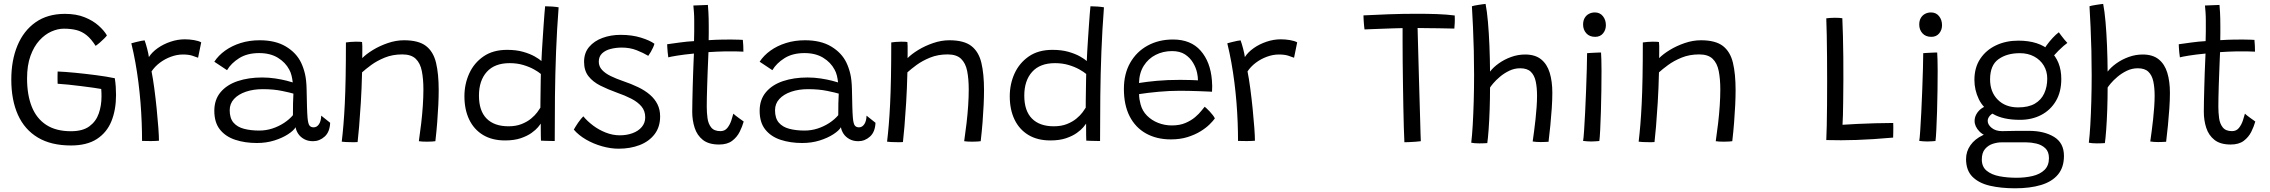

<svg xmlns="http://www.w3.org/2000/svg" viewBox="-20 -742 11955 1011"><path d="M353.5 24Q249 24 179.2 -17.8Q109.5 -59.5 74.5 -137.2Q39.5 -215 39.5 -323Q39.5 -424.5 72 -502.5Q104.5 -580.5 167.5 -624.8Q230.5 -669 322 -669Q381.5 -669 425.5 -651.2Q469.5 -633.5 499 -607.2Q528.5 -581 543 -555.5Q539 -549.5 528.5 -539Q518 -528.5 506 -518Q494 -507.5 483.5 -500.5Q460 -537.5 435.5 -557Q411 -576.5 382 -583.8Q353 -591 316 -591Q284.5 -591 250.5 -576Q216.5 -561 187.5 -529.2Q158.5 -497.5 140.5 -447.8Q122.5 -398 122.5 -329Q122.5 -242 147.5 -179.8Q172.5 -117.5 223.8 -84.2Q275 -51 353.5 -51Q415.5 -51 450.5 -76.8Q485.5 -102.5 500 -144.2Q514.5 -186 514.5 -233.5Q514.5 -243 514.2 -253.8Q514 -264.5 513 -273.5Q501 -276 472.2 -280Q443.5 -284 407.8 -288.5Q372 -293 338.5 -296.5Q305 -300 283.5 -301Q283 -309 283 -320.8Q283 -332.5 283 -345Q283 -357.5 283.5 -365.5Q321.5 -364 375.8 -358.8Q430 -353.5 486 -346.2Q542 -339 584.5 -330Q588 -308 589.5 -285.5Q591 -263 591 -242Q591 -164 566.8 -104Q542.5 -44 490 -10Q437.5 24 353.5 24Z M764 -441.5Q780.5 -467.5 810.8 -488.8Q841 -510 878.5 -522.5Q916 -535 953 -535Q976.5 -535 1001 -531Q1025.5 -527 1039.5 -519L1023 -438Q1011 -443 991.8 -449Q972.5 -455 943.5 -455Q911.5 -455 879.8 -443.2Q848 -431.5 821.5 -411.5Q795 -391.5 778 -366Q785.5 -329 792.5 -276.5Q799.5 -224 805 -169.2Q810.5 -114.5 813.8 -69.2Q817 -24 817 -1Q800.5 0.5 774.5 0.8Q748.5 1 728 0Q728 -48 726 -99Q724 -150 719.8 -202.8Q715.5 -255.5 708.8 -308.8Q702 -362 692.8 -413.5Q683.5 -465 671.5 -514Q681.5 -517 696 -520.5Q710.5 -524 723.5 -526.8Q736.5 -529.5 741.5 -529.5Q748 -512 755 -485Q762 -458 764 -441.5Z M1332.5 11Q1270 11 1219 -5.8Q1168 -22.5 1138.2 -59.8Q1108.5 -97 1108.5 -158.5Q1108.5 -217 1141.2 -256.2Q1174 -295.5 1231.2 -314.8Q1288.5 -334 1360.5 -334Q1396 -334 1430 -328.8Q1464 -323.5 1488.8 -317.2Q1513.5 -311 1521.5 -308Q1519.5 -326 1515.2 -343.8Q1511 -361.5 1503 -375.5Q1483 -413.5 1443 -438Q1403 -462.5 1344.5 -462.5Q1282 -462.5 1239.5 -435.8Q1197 -409 1175.5 -372.5L1108.5 -417Q1130 -450 1165.5 -475.5Q1201 -501 1247.2 -515.5Q1293.5 -530 1347.5 -530Q1430.5 -530 1485.5 -497Q1540.5 -464 1565.5 -412Q1578.5 -384.5 1586 -352.5Q1593.5 -320.5 1594.5 -271.5Q1595.5 -217 1596.5 -180.8Q1597.5 -144.5 1599.5 -120.5Q1602.5 -89.5 1610 -80.5Q1617.5 -71.5 1631.5 -71.5Q1648.5 -71.5 1659.5 -87.8Q1670.5 -104 1671.5 -133L1718.5 -95.5Q1716.5 -47 1689.5 -22.8Q1662.5 1.5 1628 1.5Q1601 1.5 1581 -9.8Q1561 -21 1550 -38Q1539 -55 1536.5 -72Q1526 -54 1496.2 -34.8Q1466.5 -15.5 1424.2 -2.2Q1382 11 1332.5 11ZM1345 -54.5Q1380.5 -54.5 1413.8 -65.2Q1447 -76 1475.2 -94.5Q1503.5 -113 1522.5 -135.5Q1522.5 -171.5 1523 -198.5Q1523.5 -225.5 1525 -249Q1509.5 -254 1465 -263.2Q1420.5 -272.5 1363.5 -272.5Q1314 -272.5 1274.5 -259Q1235 -245.5 1212.2 -220.8Q1189.5 -196 1189.5 -161.5Q1189.5 -119.5 1209.5 -96.2Q1229.5 -73 1264.8 -63.8Q1300 -54.5 1345 -54.5Z M1863 6Q1855.5 6.5 1845 6.8Q1834.5 7 1823.5 6.5Q1813 6.5 1800 5.8Q1787 5 1779.5 4Q1784.5 -38 1788.5 -86Q1792.5 -134 1795.5 -194.5Q1798.5 -255 1800 -334.5Q1801.5 -414 1801.5 -518.5Q1811.5 -520 1824.8 -521.2Q1838 -522.5 1853 -522.5Q1861.5 -522.5 1870.8 -522.2Q1880 -522 1886.5 -520.5Q1887.5 -515 1887.8 -500Q1888 -485 1887.8 -467.5Q1887.5 -450 1887.5 -436Q1908 -457 1943.5 -478.8Q1979 -500.5 2022 -515.2Q2065 -530 2107.5 -530Q2184 -530 2223 -500Q2262 -470 2276 -411.5Q2290 -353 2290 -267.5Q2290 -232.5 2288 -189.5Q2286 -146.5 2282.2 -98.2Q2278.5 -50 2272.5 1.5Q2267 2.5 2255 3.2Q2243 4 2229.5 4Q2217 4 2205.2 3.5Q2193.5 3 2185.5 1.5Q2192.5 -46 2198 -93.5Q2203.5 -141 2206.5 -186.2Q2209.5 -231.5 2209.5 -270.5Q2209.5 -326 2201.2 -367.8Q2193 -409.5 2169 -432.5Q2145 -455.5 2098.5 -455.5Q2047.5 -455.5 2006.2 -438.8Q1965 -422 1934.8 -399.8Q1904.5 -377.5 1886.5 -361Q1884.5 -275 1880 -202.2Q1875.5 -129.5 1871 -76Q1866.5 -22.5 1863 6Z M2828.5 -1.5Q2828 -10.5 2827.8 -29Q2827.5 -47.5 2827.5 -65.5Q2827.5 -83.5 2827.5 -91Q2824.5 -86 2812.8 -72Q2801 -58 2778.8 -42Q2756.5 -26 2722 -14.2Q2687.5 -2.5 2639.5 -2.5Q2571 -2.5 2523.2 -31.5Q2475.5 -60.5 2450.5 -112.8Q2425.5 -165 2425.5 -235Q2425.5 -299.5 2450.8 -355Q2476 -410.5 2526 -445Q2576 -479.5 2650.5 -479.5Q2698.5 -479.5 2735 -469Q2771.5 -458.5 2796 -444.5Q2820.5 -430.5 2831 -420.5Q2831.5 -440.5 2833.5 -472Q2835.5 -503.5 2837.8 -539.5Q2840 -575.5 2842.5 -610.2Q2845 -645 2847 -671.2Q2849 -697.5 2850.5 -709Q2867.5 -709 2887.8 -707.5Q2908 -706 2921.5 -703.5Q2912.5 -586 2908 -469.5Q2903.5 -353 2902.2 -236Q2901 -119 2901 0.5Q2894.5 0.5 2879.5 0.2Q2864.5 0 2849.8 -0.5Q2835 -1 2828.5 -1.5ZM2657.5 -77Q2697 -77 2726.5 -88.8Q2756 -100.5 2776.5 -117.5Q2797 -134.5 2809 -150.8Q2821 -167 2825.5 -175Q2825.5 -187.5 2825.8 -212.2Q2826 -237 2826.5 -265Q2827 -293 2827.2 -317Q2827.5 -341 2828 -352.5Q2816 -363 2792 -376.5Q2768 -390 2735.2 -399.8Q2702.5 -409.5 2663.5 -409.5Q2584.5 -409.5 2543.2 -363.5Q2502 -317.5 2502 -238.5Q2502 -158.5 2542.2 -117.8Q2582.5 -77 2657.5 -77Z M3237.5 41Q3195.5 41 3150.2 28.2Q3105 15.5 3065.8 -7.2Q3026.5 -30 3001.5 -59.5Q3005 -66 3011 -75.8Q3017 -85.5 3024.2 -96Q3031.5 -106.5 3038.8 -115.5Q3046 -124.5 3051.5 -129.5Q3072.5 -104 3103 -81Q3133.5 -58 3170 -43.8Q3206.5 -29.5 3243.5 -29.5Q3280.5 -29.5 3311 -40.8Q3341.5 -52 3359.5 -73.5Q3377.5 -95 3377.5 -124Q3377.5 -158 3357.8 -181.5Q3338 -205 3304.5 -222.2Q3271 -239.5 3229 -254Q3180.5 -271.5 3141.2 -291.2Q3102 -311 3078.8 -340.5Q3055.5 -370 3055.5 -416.5Q3055.5 -463.5 3082.2 -495Q3109 -526.5 3152.8 -542.5Q3196.5 -558.5 3248 -558.5Q3307.5 -558.5 3355 -543.8Q3402.5 -529 3426 -511.5Q3424 -503.5 3418.8 -491.8Q3413.5 -480 3406.8 -468.5Q3400 -457 3393.5 -448Q3368 -463.5 3332.5 -477.5Q3297 -491.5 3254 -491.5Q3224 -491.5 3196 -484.5Q3168 -477.5 3150.5 -461Q3133 -444.5 3133 -417Q3133 -392.5 3150 -374Q3167 -355.5 3195.8 -341.5Q3224.5 -327.5 3259.5 -315.5Q3304 -300.5 3340.2 -283Q3376.5 -265.5 3402.2 -243.2Q3428 -221 3442 -192.8Q3456 -164.5 3456 -129Q3456 -73.5 3427 -35.5Q3398 2.5 3348.5 21.8Q3299 41 3237.5 41Z M3896 -102Q3889 -76.5 3875 -48.2Q3861 -20 3835.2 -0.5Q3809.5 19 3766.5 19Q3712 19 3681.2 -5.2Q3650.5 -29.5 3637.8 -69Q3625 -108.5 3625 -153.5Q3625 -177.5 3625.8 -211.8Q3626.5 -246 3627.5 -283.8Q3628.5 -321.5 3629.8 -357.2Q3631 -393 3632.2 -420.2Q3633.5 -447.5 3634 -460Q3581.5 -455 3545 -449Q3508.5 -443 3499 -440Q3497 -452 3495.8 -466Q3494.5 -480 3493.8 -492Q3493 -504 3493 -509Q3520.5 -513 3559.2 -518.2Q3598 -523.5 3634.5 -525.5Q3635 -548 3635.5 -577.8Q3636 -607.5 3635.5 -634.5Q3635.5 -657 3634 -677.8Q3632.5 -698.5 3631 -713L3707.5 -716Q3708.5 -707.5 3710.2 -677.2Q3712 -647 3712 -604Q3712 -589 3712 -567.5Q3712 -546 3711.5 -530.5Q3726 -531.5 3748 -532.5Q3770 -533.5 3783.5 -533.5Q3808 -534 3831 -533.8Q3854 -533.5 3870.8 -533Q3887.5 -532.5 3891.5 -532Q3893 -521.5 3893.8 -501.8Q3894.5 -482 3894.5 -470Q3889.5 -470.5 3859.8 -471.2Q3830 -472 3800.5 -471.5Q3779.5 -471 3754.2 -470Q3729 -469 3710.5 -467.5Q3710 -453.5 3708.8 -425.8Q3707.5 -398 3706.2 -363.2Q3705 -328.5 3703.8 -293Q3702.5 -257.5 3702 -227.5Q3701.5 -197.5 3701.5 -180Q3701.5 -149 3705.5 -119.5Q3709.5 -90 3725 -70.8Q3740.5 -51.5 3773.5 -51.5Q3796.5 -51.5 3810 -68.5Q3823.5 -85.5 3830.8 -107.5Q3838 -129.5 3841.5 -143.5Q3845 -140 3852.8 -133.8Q3860.5 -127.5 3869.8 -121Q3879 -114.5 3886.2 -109.2Q3893.5 -104 3896 -102Z M4204 11Q4141.5 11 4090.5 -5.8Q4039.5 -22.5 4009.8 -59.8Q3980 -97 3980 -158.5Q3980 -217 4012.8 -256.2Q4045.5 -295.5 4102.8 -314.8Q4160 -334 4232 -334Q4267.5 -334 4301.5 -328.8Q4335.5 -323.5 4360.2 -317.2Q4385 -311 4393 -308Q4391 -326 4386.8 -343.8Q4382.5 -361.5 4374.5 -375.5Q4354.5 -413.5 4314.5 -438Q4274.5 -462.5 4216 -462.5Q4153.5 -462.5 4111 -435.8Q4068.5 -409 4047 -372.5L3980 -417Q4001.5 -450 4037 -475.5Q4072.5 -501 4118.8 -515.5Q4165 -530 4219 -530Q4302 -530 4357 -497Q4412 -464 4437 -412Q4450 -384.5 4457.5 -352.5Q4465 -320.5 4466 -271.5Q4467 -217 4468 -180.8Q4469 -144.5 4471 -120.5Q4474 -89.5 4481.5 -80.5Q4489 -71.5 4503 -71.5Q4520 -71.5 4531 -87.8Q4542 -104 4543 -133L4590 -95.5Q4588 -47 4561 -22.8Q4534 1.5 4499.5 1.5Q4472.5 1.5 4452.5 -9.8Q4432.5 -21 4421.5 -38Q4410.5 -55 4408 -72Q4397.5 -54 4367.8 -34.8Q4338 -15.5 4295.8 -2.2Q4253.5 11 4204 11ZM4216.5 -54.5Q4252 -54.5 4285.2 -65.2Q4318.5 -76 4346.8 -94.5Q4375 -113 4394 -135.5Q4394 -171.5 4394.5 -198.5Q4395 -225.5 4396.5 -249Q4381 -254 4336.5 -263.2Q4292 -272.5 4235 -272.5Q4185.5 -272.5 4146 -259Q4106.5 -245.5 4083.8 -220.8Q4061 -196 4061 -161.5Q4061 -119.5 4081 -96.2Q4101 -73 4136.2 -63.8Q4171.5 -54.5 4216.5 -54.5Z M4734.5 6Q4727 6.5 4716.5 6.8Q4706 7 4695 6.5Q4684.5 6.5 4671.5 5.8Q4658.5 5 4651 4Q4656 -38 4660 -86Q4664 -134 4667 -194.5Q4670 -255 4671.5 -334.5Q4673 -414 4673 -518.5Q4683 -520 4696.2 -521.2Q4709.5 -522.5 4724.5 -522.5Q4733 -522.5 4742.2 -522.2Q4751.5 -522 4758 -520.5Q4759 -515 4759.2 -500Q4759.5 -485 4759.2 -467.5Q4759 -450 4759 -436Q4779.5 -457 4815 -478.8Q4850.5 -500.5 4893.5 -515.2Q4936.5 -530 4979 -530Q5055.5 -530 5094.5 -500Q5133.5 -470 5147.5 -411.5Q5161.5 -353 5161.5 -267.5Q5161.5 -232.5 5159.5 -189.5Q5157.5 -146.5 5153.8 -98.2Q5150 -50 5144 1.5Q5138.5 2.5 5126.5 3.2Q5114.5 4 5101 4Q5088.5 4 5076.8 3.5Q5065 3 5057 1.5Q5064 -46 5069.5 -93.5Q5075 -141 5078 -186.2Q5081 -231.5 5081 -270.5Q5081 -326 5072.8 -367.8Q5064.5 -409.5 5040.5 -432.5Q5016.5 -455.5 4970 -455.5Q4919 -455.5 4877.8 -438.8Q4836.5 -422 4806.2 -399.8Q4776 -377.5 4758 -361Q4756 -275 4751.5 -202.2Q4747 -129.5 4742.5 -76Q4738 -22.5 4734.5 6Z M5700 -1.5Q5699.5 -10.5 5699.2 -29Q5699 -47.5 5699 -65.5Q5699 -83.5 5699 -91Q5696 -86 5684.2 -72Q5672.5 -58 5650.2 -42Q5628 -26 5593.5 -14.2Q5559 -2.5 5511 -2.5Q5442.5 -2.5 5394.8 -31.5Q5347 -60.5 5322 -112.8Q5297 -165 5297 -235Q5297 -299.5 5322.2 -355Q5347.5 -410.5 5397.5 -445Q5447.5 -479.5 5522 -479.5Q5570 -479.5 5606.5 -469Q5643 -458.5 5667.5 -444.5Q5692 -430.5 5702.5 -420.5Q5703 -440.5 5705 -472Q5707 -503.5 5709.2 -539.5Q5711.5 -575.5 5714 -610.2Q5716.5 -645 5718.5 -671.2Q5720.5 -697.5 5722 -709Q5739 -709 5759.2 -707.5Q5779.5 -706 5793 -703.5Q5784 -586 5779.5 -469.5Q5775 -353 5773.8 -236Q5772.5 -119 5772.5 0.5Q5766 0.5 5751 0.2Q5736 0 5721.2 -0.5Q5706.5 -1 5700 -1.5ZM5529 -77Q5568.5 -77 5598 -88.8Q5627.5 -100.5 5648 -117.5Q5668.5 -134.5 5680.5 -150.8Q5692.5 -167 5697 -175Q5697 -187.5 5697.2 -212.2Q5697.5 -237 5698 -265Q5698.5 -293 5698.8 -317Q5699 -341 5699.5 -352.5Q5687.5 -363 5663.5 -376.5Q5639.5 -390 5606.8 -399.8Q5574 -409.5 5535 -409.5Q5456 -409.5 5414.8 -363.5Q5373.5 -317.5 5373.5 -238.5Q5373.5 -158.5 5413.8 -117.8Q5454 -77 5529 -77Z M6377 -118.5Q6368 -105.5 6349 -86.8Q6330 -68 6301 -50.2Q6272 -32.5 6233.2 -20.2Q6194.5 -8 6145 -8Q6070.5 -8 6014.5 -39.2Q5958.5 -70.5 5928.2 -129.8Q5898 -189 5898 -273.5Q5898 -353.5 5931.5 -412Q5965 -470.5 6023.5 -502.2Q6082 -534 6156.5 -534Q6250.5 -534 6302.2 -475Q6354 -416 6361.5 -318.5Q6363 -303 6363 -288.5Q6363 -274 6362 -259Q6356 -259.5 6337 -260.2Q6318 -261 6292.2 -262Q6266.5 -263 6239.5 -263.5Q6212.5 -264 6190.5 -264Q6138 -264 6080.8 -258.8Q6023.5 -253.5 5978 -246.5Q5978 -232 5980.2 -218.2Q5982.5 -204.5 5986 -192Q5995 -158 6019.5 -133.2Q6044 -108.5 6078.2 -95Q6112.5 -81.5 6150.5 -81.5Q6192 -81.5 6222.2 -94.5Q6252.5 -107.5 6273.5 -125.5Q6294.5 -143.5 6306.5 -159.2Q6318.5 -175 6323.5 -180Q6326.5 -177.5 6334 -170.8Q6341.5 -164 6350 -154.8Q6358.5 -145.5 6366 -136Q6373.5 -126.5 6377 -118.5ZM5977.5 -305Q6018 -311.5 6072 -316.5Q6126 -321.5 6194.5 -321.5Q6230 -321.5 6254 -320.5Q6278 -319.5 6288 -319Q6288 -337.5 6283.5 -358Q6278 -385 6262.2 -411.5Q6246.5 -438 6219.8 -455.5Q6193 -473 6151.5 -473Q6104.5 -473 6065.5 -453.2Q6026.5 -433.5 6002.8 -396Q5979 -358.5 5977.5 -305Z M6535 -441.5Q6551.5 -467.5 6581.8 -488.8Q6612 -510 6649.5 -522.5Q6687 -535 6724 -535Q6747.5 -535 6772 -531Q6796.5 -527 6810.5 -519L6794 -438Q6782 -443 6762.8 -449Q6743.5 -455 6714.5 -455Q6682.5 -455 6650.8 -443.2Q6619 -431.5 6592.5 -411.5Q6566 -391.5 6549 -366Q6556.5 -329 6563.5 -276.5Q6570.5 -224 6576 -169.2Q6581.5 -114.5 6584.8 -69.2Q6588 -24 6588 -1Q6571.5 0.5 6545.5 0.8Q6519.5 1 6499 0Q6499 -48 6497 -99Q6495 -150 6490.8 -202.8Q6486.5 -255.5 6479.8 -308.8Q6473 -362 6463.8 -413.5Q6454.5 -465 6442.5 -514Q6452.5 -517 6467 -520.5Q6481.5 -524 6494.5 -526.8Q6507.5 -529.5 6512.5 -529.5Q6519 -512 6526 -485Q6533 -458 6535 -441.5Z M7165 -587Q7164 -594 7163 -604.2Q7162 -614.5 7161.2 -625.2Q7160.5 -636 7160 -645.8Q7159.5 -655.5 7159.5 -661Q7217 -664 7291.2 -666.8Q7365.5 -669.5 7441 -669.5Q7495 -669.5 7546.2 -667.8Q7597.5 -666 7640 -660.5Q7641 -642 7640.2 -622.8Q7639.5 -603.5 7638 -591.5Q7627.5 -591.5 7604.2 -592.2Q7581 -593 7552.5 -593.2Q7524 -593.5 7495.2 -593.8Q7466.5 -594 7444.5 -594.5Q7445 -576 7446 -536.8Q7447 -497.5 7448.5 -445.5Q7450 -393.5 7451.5 -335.8Q7453 -278 7454.8 -221.8Q7456.5 -165.5 7457.8 -117.8Q7459 -70 7460 -38.2Q7461 -6.5 7461.5 1.5Q7452 3 7435.2 4.2Q7418.5 5.5 7401.8 6.2Q7385 7 7375 7Q7373.5 -23 7372 -71.2Q7370.5 -119.5 7369.5 -178Q7368.5 -236.5 7367.5 -298.2Q7366.5 -360 7366 -417.8Q7365.5 -475.5 7365.5 -521Q7365.5 -543 7365.5 -561.5Q7365.5 -580 7365.5 -594Q7345 -593.5 7318 -592.8Q7291 -592 7262.5 -590.8Q7234 -589.5 7208.5 -588.8Q7183 -588 7165 -587Z M7811.5 11.5Q7804 12 7792.8 12.5Q7781.5 13 7769.5 13Q7757 13 7744.8 12Q7732.5 11 7727 9.5Q7731.5 -27.5 7734.8 -83.2Q7738 -139 7740 -207Q7742 -275 7742 -348Q7742 -411.5 7740.5 -476Q7739 -540.5 7736.2 -599.8Q7733.5 -659 7730.5 -709Q7734 -710.5 7743.5 -712.5Q7753 -714.5 7764.5 -716.2Q7776 -718 7786.5 -719.5Q7797 -721 7802.5 -721.5Q7810 -684 7815 -626.2Q7820 -568.5 7822.8 -500.8Q7825.5 -433 7826 -365Q7843 -387.5 7872 -408.2Q7901 -429 7937 -442Q7973 -455 8010.5 -455Q8063.5 -455 8095 -429.5Q8126.5 -404 8140.2 -358.8Q8154 -313.5 8154 -253Q8154 -216 8151 -171.5Q8148 -127 8143.5 -81.5Q8139 -36 8134 4.5Q8125 5 8114 5.5Q8103 6 8092.5 6Q8081 6 8069.8 5.2Q8058.5 4.5 8050.5 3Q8054 -21.5 8058 -51.8Q8062 -82 8065.5 -114.2Q8069 -146.5 8071.2 -178.2Q8073.5 -210 8073.5 -238Q8073.5 -281 8066.5 -313.5Q8059.5 -346 8040.5 -364.2Q8021.5 -382.5 7985 -382.5Q7954 -382.5 7926.8 -369.2Q7899.5 -356 7877.8 -337.5Q7856 -319 7842.5 -302.8Q7829 -286.5 7826 -281Q7826 -224.5 7824 -165.8Q7822 -107 7818.5 -59.5Q7815 -12 7811.5 11.5Z M8401.5 0.5Q8394.5 1 8382.5 2Q8370.5 3 8358.5 3Q8346.5 3 8335.8 2Q8325 1 8316 0Q8318.5 -13 8321.2 -54.2Q8324 -95.5 8326.8 -151.8Q8329.5 -208 8331.8 -268Q8334 -328 8335.5 -379.8Q8337 -431.5 8337 -462Q8341 -462.5 8350.8 -463Q8360.5 -463.5 8372.2 -464.2Q8384 -465 8394.5 -465.2Q8405 -465.5 8410.5 -465.5Q8411.5 -453 8412.2 -427.2Q8413 -401.5 8413 -369.5Q8413 -322.5 8412.2 -266Q8411.5 -209.5 8409.8 -155Q8408 -100.5 8406 -58.5Q8404 -16.5 8401.5 0.5ZM8379.5 -548Q8349.5 -548 8332.8 -566.8Q8316 -585.5 8316 -612.5Q8316 -633.5 8324.5 -647.8Q8333 -662 8347 -669.2Q8361 -676.5 8378 -676.5Q8404.5 -676.5 8420.2 -657Q8436 -637.5 8436 -609Q8436 -584.5 8421 -566.2Q8406 -548 8379.5 -548Z M8692 6Q8684.5 6.5 8674 6.8Q8663.5 7 8652.5 6.5Q8642 6.5 8629 5.8Q8616 5 8608.5 4Q8613.5 -38 8617.5 -86Q8621.5 -134 8624.5 -194.5Q8627.5 -255 8629 -334.5Q8630.5 -414 8630.5 -518.5Q8640.5 -520 8653.8 -521.2Q8667 -522.5 8682 -522.5Q8690.5 -522.5 8699.8 -522.2Q8709 -522 8715.5 -520.5Q8716.5 -515 8716.8 -500Q8717 -485 8716.8 -467.5Q8716.5 -450 8716.5 -436Q8737 -457 8772.5 -478.8Q8808 -500.5 8851 -515.2Q8894 -530 8936.5 -530Q9013 -530 9052 -500Q9091 -470 9105 -411.5Q9119 -353 9119 -267.5Q9119 -232.5 9117 -189.5Q9115 -146.5 9111.2 -98.2Q9107.5 -50 9101.5 1.5Q9096 2.5 9084 3.2Q9072 4 9058.5 4Q9046 4 9034.2 3.5Q9022.5 3 9014.5 1.5Q9021.5 -46 9027 -93.5Q9032.5 -141 9035.5 -186.2Q9038.5 -231.5 9038.5 -270.5Q9038.5 -326 9030.2 -367.8Q9022 -409.5 8998 -432.5Q8974 -455.5 8927.5 -455.5Q8876.5 -455.5 8835.2 -438.8Q8794 -422 8763.8 -399.8Q8733.5 -377.5 8715.5 -361Q8713.5 -275 8709 -202.2Q8704.5 -129.5 8700 -76Q8695.5 -22.5 8692 6Z M9596.5 -4.5Q9598 -32 9599 -80.2Q9600 -128.5 9600.5 -188.8Q9601 -249 9601 -313Q9601 -377.5 9600.5 -440.5Q9600 -503.5 9599 -556.8Q9598 -610 9596.5 -645.5Q9603 -646.5 9616 -647.5Q9629 -648.5 9642 -648.5Q9652.5 -648.5 9664.5 -647.8Q9676.5 -647 9681 -646Q9683 -607 9684.2 -554Q9685.5 -501 9686.2 -441.2Q9687 -381.5 9686.5 -321.2Q9686 -261 9685.5 -207.5Q9685 -167 9684.2 -135Q9683.5 -103 9682 -85Q9715 -87.5 9760.5 -89.5Q9806 -91.5 9855.2 -93Q9904.5 -94.5 9949 -94.5Q9949.5 -86 9949.5 -72.2Q9949.5 -58.5 9949.2 -43.8Q9949 -29 9948.5 -17.5Q9893.5 -12.5 9845.5 -9.5Q9797.5 -6.5 9754.5 -5Q9713 -3.5 9674.2 -3.5Q9635.5 -3.5 9596.5 -4.5Z M10171.5 0.5Q10164.5 1 10152.5 2Q10140.5 3 10128.5 3Q10116.5 3 10105.8 2Q10095 1 10086 0Q10088.5 -13 10091.2 -54.2Q10094 -95.5 10096.8 -151.8Q10099.5 -208 10101.8 -268Q10104 -328 10105.5 -379.8Q10107 -431.5 10107 -462Q10111 -462.5 10120.8 -463Q10130.5 -463.5 10142.2 -464.2Q10154 -465 10164.5 -465.2Q10175 -465.5 10180.5 -465.5Q10181.5 -453 10182.2 -427.2Q10183 -401.5 10183 -369.5Q10183 -322.5 10182.2 -266Q10181.5 -209.5 10179.8 -155Q10178 -100.5 10176 -58.5Q10174 -16.5 10171.5 0.5ZM10149.5 -548Q10119.5 -548 10102.8 -566.8Q10086 -585.5 10086 -612.5Q10086 -633.5 10094.5 -647.8Q10103 -662 10117 -669.2Q10131 -676.5 10148 -676.5Q10174.5 -676.5 10190.2 -657Q10206 -637.5 10206 -609Q10206 -584.5 10191 -566.2Q10176 -548 10149.5 -548Z M10616.5 -111Q10528 -111 10475.2 -141.5Q10422.5 -172 10399.5 -220.2Q10376.5 -268.5 10376.5 -321Q10376.5 -386.5 10407.5 -432.8Q10438.5 -479 10490.8 -503.5Q10543 -528 10607.5 -528Q10716 -528 10775 -474Q10834 -420 10834 -326Q10834 -258 10805.5 -210Q10777 -162 10728 -136.5Q10679 -111 10616.5 -111ZM10590.5 249.5Q10516.5 249.5 10458.2 236Q10400 222.5 10366.2 188.8Q10332.5 155 10332.5 95.5Q10332.5 55.5 10355.5 22.8Q10378.5 -10 10421 -30.2Q10463.5 -50.5 10522.5 -51.5Q10554 -52.5 10591.5 -52.8Q10629 -53 10664 -53Q10743.5 -53 10795.8 -21.2Q10848 10.5 10848 79Q10848 139 10816.8 176.8Q10785.5 214.5 10727.8 232Q10670 249.5 10590.5 249.5ZM10598 194Q10644 194 10683 184.8Q10722 175.5 10745.5 152.8Q10769 130 10769 90.5Q10769 56.5 10749.8 38.5Q10730.5 20.5 10702.8 14Q10675 7.5 10649 7.5Q10627.5 7.5 10601.5 7.5Q10575.5 7.5 10553 7.5Q10530.5 7.5 10519 7.5Q10497.5 7.5 10473.2 15.2Q10449 23 10432.2 42.8Q10415.5 62.5 10415.5 98Q10415.5 136 10441 157Q10466.5 178 10508 186Q10549.5 194 10598 194ZM10482 -14Q10429 -23 10403.2 -49.5Q10377.5 -76 10377.5 -105Q10377.5 -124.5 10387.5 -141.8Q10397.5 -159 10413.8 -170.8Q10430 -182.5 10449.5 -186L10496 -154.5Q10469.5 -146 10458 -132.8Q10446.5 -119.5 10446.5 -105.5Q10446.5 -85.5 10467.5 -68.5Q10488.5 -51.5 10522.5 -51.5ZM10606.5 -176.5Q10661 -176.5 10694.8 -196.2Q10728.5 -216 10744.2 -250.5Q10760 -285 10760 -328Q10760 -366.5 10741.8 -396.8Q10723.5 -427 10691 -444.5Q10658.5 -462 10615.5 -462Q10547.5 -462 10503.2 -430.2Q10459 -398.5 10459 -324Q10459 -257.5 10499.5 -217Q10540 -176.5 10606.5 -176.5ZM10776.5 -424.5 10731.5 -461.5Q10740.5 -481 10755.8 -502.2Q10771 -523.5 10788.5 -542.2Q10806 -561 10821 -572Q10825 -566.5 10833.5 -555Q10842 -543.5 10851.2 -532.5Q10860.5 -521.5 10866 -516Q10858.5 -511 10845.8 -500Q10833 -489 10819 -475Q10805 -461 10793.2 -447.5Q10781.5 -434 10776.5 -424.5Z M11063.5 11.5Q11056 12 11044.8 12.5Q11033.5 13 11021.5 13Q11009 13 10996.8 12Q10984.5 11 10979 9.5Q10983.5 -27.5 10986.8 -83.2Q10990 -139 10992 -207Q10994 -275 10994 -348Q10994 -411.5 10992.5 -476Q10991 -540.5 10988.2 -599.8Q10985.5 -659 10982.5 -709Q10986 -710.5 10995.5 -712.5Q11005 -714.5 11016.5 -716.2Q11028 -718 11038.5 -719.5Q11049 -721 11054.5 -721.5Q11062 -684 11067 -626.2Q11072 -568.5 11074.8 -500.8Q11077.5 -433 11078 -365Q11095 -387.5 11124 -408.2Q11153 -429 11189 -442Q11225 -455 11262.5 -455Q11315.5 -455 11347 -429.5Q11378.5 -404 11392.2 -358.8Q11406 -313.5 11406 -253Q11406 -216 11403 -171.5Q11400 -127 11395.5 -81.5Q11391 -36 11386 4.5Q11377 5 11366 5.5Q11355 6 11344.5 6Q11333 6 11321.8 5.2Q11310.5 4.5 11302.5 3Q11306 -21.5 11310 -51.8Q11314 -82 11317.5 -114.2Q11321 -146.5 11323.2 -178.2Q11325.5 -210 11325.5 -238Q11325.5 -281 11318.5 -313.5Q11311.5 -346 11292.5 -364.2Q11273.5 -382.5 11237 -382.5Q11206 -382.5 11178.8 -369.2Q11151.5 -356 11129.8 -337.5Q11108 -319 11094.5 -302.8Q11081 -286.5 11078 -281Q11078 -224.5 11076 -165.8Q11074 -107 11070.5 -59.5Q11067 -12 11063.5 11.5Z M11855.5 -102Q11848.5 -76.5 11834.5 -48.2Q11820.5 -20 11794.8 -0.5Q11769 19 11726 19Q11671.5 19 11640.8 -5.2Q11610 -29.5 11597.2 -69Q11584.5 -108.5 11584.5 -153.5Q11584.5 -177.5 11585.2 -211.8Q11586 -246 11587 -283.8Q11588 -321.5 11589.2 -357.2Q11590.5 -393 11591.8 -420.2Q11593 -447.5 11593.5 -460Q11541 -455 11504.5 -449Q11468 -443 11458.5 -440Q11456.5 -452 11455.2 -466Q11454 -480 11453.2 -492Q11452.5 -504 11452.5 -509Q11480 -513 11518.8 -518.2Q11557.5 -523.5 11594 -525.5Q11594.5 -548 11595 -577.8Q11595.5 -607.5 11595 -634.5Q11595 -657 11593.5 -677.8Q11592 -698.5 11590.5 -713L11667 -716Q11668 -707.5 11669.8 -677.2Q11671.5 -647 11671.5 -604Q11671.5 -589 11671.5 -567.5Q11671.5 -546 11671 -530.5Q11685.5 -531.5 11707.5 -532.5Q11729.5 -533.5 11743 -533.5Q11767.5 -534 11790.5 -533.8Q11813.5 -533.5 11830.2 -533Q11847 -532.5 11851 -532Q11852.5 -521.5 11853.2 -501.8Q11854 -482 11854 -470Q11849 -470.5 11819.2 -471.2Q11789.5 -472 11760 -471.5Q11739 -471 11713.8 -470Q11688.5 -469 11670 -467.5Q11669.5 -453.5 11668.2 -425.8Q11667 -398 11665.8 -363.2Q11664.5 -328.5 11663.2 -293Q11662 -257.5 11661.5 -227.5Q11661 -197.5 11661 -180Q11661 -149 11665 -119.5Q11669 -90 11684.5 -70.8Q11700 -51.5 11733 -51.5Q11756 -51.5 11769.5 -68.5Q11783 -85.5 11790.2 -107.5Q11797.5 -129.5 11801 -143.5Q11804.5 -140 11812.2 -133.8Q11820 -127.5 11829.2 -121Q11838.5 -114.5 11845.8 -109.2Q11853 -104 11855.5 -102Z"/></svg>

Font: Grandstander Thin Light
Style: Regular
Weight: 300
Version: Version 1.200